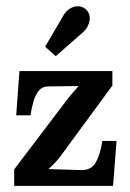

<svg xmlns="http://www.w3.org/2000/svg" viewBox="-20 -608 426 628"><path d="M26.4 0V-53.9L199.1 -281.6Q211.6 -297.8 223.1 -310.6Q234.7 -323.4 237.3 -326.7L136 -325.3Q118.8 -324.9 107.6 -312.1Q96.4 -299.2 90 -278Q83.6 -256.7 79.6 -230.7H33L43.6 -375.5H347.6V-328.2L180.4 -100.5Q169.8 -85.8 159.1 -74.8Q148.5 -63.8 138.2 -55L244.2 -51.7Q279.8 -50.6 294.5 -78.8Q309.1 -107.1 314.6 -147H361.2L349.8 0ZM162.4 -424.3 127.6 -455.1 189.2 -560.3Q197.3 -572.8 209.2 -580.1Q221.1 -587.5 234.5 -587.6Q247.9 -587.8 260 -578.3Q277.2 -562.2 272.8 -540Q268.4 -517.8 253 -503.9Z"/></svg>

Font: Parastoo
Style: Regular
Weight: 400
Foundry: Saber Rastikerdar (saber.rastikerdar@gmail.com)
Version: Version 3.000